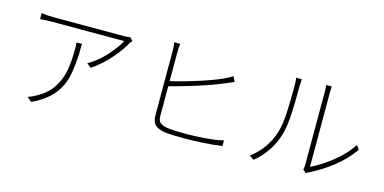

<svg xmlns="http://www.w3.org/2000/svg" viewBox="-74 -1154 3148 1576"><g transform="rotate(15 1500.0 -366.5)"><path d="M904 -665Q905 -667 894 -652Q860 -588 792 -510Q724 -432 639 -375L602 -404Q679 -446 747.5 -521Q816 -596 848 -658H588H470H362H281H240Q174 -658 134 -653V-704Q188 -697 240 -697H472H590H702H791H843Q873 -697 887 -702L913 -675ZM491 -253Q475 -193 443 -143Q377 -40 239 22L201 -10Q237 -22 278 -46Q360 -93 403.5 -161Q447 -229 461 -307Q475 -385 475 -487V-516Q475 -524 473 -546H519Q519 -361 491 -253Z M1293 -692V-641V-545V-427V-307V-206V-145Q1293 -104 1309.5 -87.5Q1326 -71 1367 -62Q1426 -53 1513 -53Q1606 -53 1698 -60Q1790 -67 1850 -83V-35Q1709 -14 1512 -14Q1404 -14 1358 -22Q1303 -32 1278 -57Q1253 -82 1253 -137V-203V-307V-428V-546V-642V-692Q1253 -728 1247 -755H1298Q1293 -723 1293 -692ZM1718 -573Q1760 -593 1789 -612L1810 -568Q1794 -562 1774 -553L1732 -535Q1639 -496 1509 -455.5Q1379 -415 1274 -388V-433Q1369 -453 1499.5 -493.5Q1630 -534 1718 -573Z M2546 -63V-305V-426V-539V-628V-674Q2546 -704 2545 -715L2543 -739H2590Q2588 -715 2588 -674V-412V-286V-172V-88V-55Q2678 -99 2767 -170Q2856 -241 2914 -328L2939 -294Q2875 -204 2784 -132Q2693 -60 2597 -13Q2584 -8 2569 4L2541 -20Q2546 -42 2546 -63ZM2264 -268Q2284 -335 2289 -437Q2294 -539 2294 -676Q2294 -705 2289 -733H2337L2336 -705Q2334 -687 2334 -677Q2334 -542 2328.5 -434Q2323 -326 2302 -256Q2280 -179 2233.5 -109.5Q2187 -40 2125 9L2087 -17Q2148 -62 2194 -126Q2240 -190 2264 -268Z"/></g></svg>

Font: Merged Yaku Han JP ExtraLight
Style: Regular
Weight: 250
Designer: Ryoko NISHIZUKA 西塚涼子 (kana, bopomofo & ideographs); Paul D. Hunt (Latin, Greek & Cyrillic); Sandoll Communications 산돌커뮤니
Foundry: Adobe
Version: Version 2.004